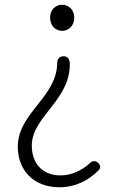

<svg xmlns="http://www.w3.org/2000/svg" viewBox="-20 -567 491 809"><path d="M202 -123C240 -172 276 -227 274 -302C273 -318 264 -330 248 -330C229 -330 220 -317 221 -298C219 -232 183 -182 145 -134C101 -78 55 -24 55 51C55 150 121 222 230 222C299 222 352 193 394 152C405 141 405 130 393 119C381 108 368 110 357 122C322 153 280 172 235 172C152 172 114 114 114 47C114 -19 160 -68 202 -123ZM206 -452C215 -443 228 -437 242 -437C256 -437 268 -443 278 -452C287 -462 293 -476 293 -493C293 -526 269 -547 242 -547C214 -547 191 -526 191 -493C191 -476 197 -462 206 -452Z"/></svg>

Font: GenSenRounded2 TW L
Style: Regular
Weight: 300
Version: Version 2.100;PS 2.1;hotconv 16.6.51;makeotf.lib2.5.65220 DE